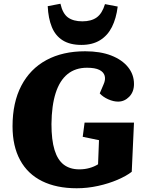

<svg xmlns="http://www.w3.org/2000/svg" viewBox="-20 -992 777 1026"><path d="M696 -337 684 -74Q656 -52 608.5 -31.5Q561 -11 504 1.5Q447 14 390 14Q282 14 205 -24Q128 -62 87.5 -136.5Q47 -211 47 -317Q47 -444 94 -534Q141 -624 228 -671Q315 -718 435 -718Q516 -718 574 -695.5Q632 -673 664 -633.5Q696 -594 696 -543Q696 -501 670.5 -475Q645 -449 611 -449Q586 -449 558 -461.5Q530 -474 513 -493L533 -540Q545 -566 539.5 -586.5Q534 -607 511 -618.5Q488 -630 445 -630Q383 -630 341 -596Q299 -562 277.5 -495Q256 -428 255 -329Q255 -244 271.5 -190.5Q288 -137 321 -112Q354 -87 404 -87Q432 -87 457.5 -94Q483 -101 504 -114L509 -243L422 -261L432 -337ZM303 -972Q315 -919 343.5 -898.5Q372 -878 420 -878Q468 -878 497 -899Q526 -920 541 -970L609 -957Q601 -893 578 -847.5Q555 -802 514.5 -777Q474 -752 415 -752Q354 -752 315 -776.5Q276 -801 257 -847.5Q238 -894 235 -959Z"/></svg>

Font: Literata 18pt ExtraBold
Style: Italic
Weight: 800
Italic angle: -2°
Designer: Latin by Veronika Burian and Jose Scaglione. Greek by Irene Vlachou. Cyrillic by Vera Evstafieva
Foundry: TypeTogether
Version: Version 3.103;gftools[0.9.29]